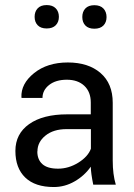

<svg xmlns="http://www.w3.org/2000/svg" viewBox="-20 -731 530 761"><path d="M193.4 10.3Q119.1 10.3 80.1 -27.3Q41 -64.9 41 -132.8Q41 -200.7 95.7 -239.3Q150.4 -277.8 246.1 -277.8H339.8V-324.7Q339.8 -366.7 314.2 -390.9Q288.6 -415 244.9 -415Q201.2 -415 174.8 -394.3Q148.4 -373.5 148.4 -342.8H65.9L64.9 -345.2Q62.5 -398.9 115 -441.2Q167.5 -483.4 248.8 -483.4Q330.1 -483.4 378.4 -441.7Q426.8 -399.9 426.8 -323.7V-94.7Q426.8 -39.6 439 1H349.6Q340.3 -44.4 339.8 -70.3Q314.5 -34.2 275.6 -12Q236.8 10.3 193.4 10.3ZM128.4 -130.9H127.9Q127.9 -98.6 147.9 -80.6Q168 -62.5 210 -62.5Q252 -62.5 290.3 -86.2Q328.6 -109.9 340.3 -141.6V-219.2H243.7Q191.9 -219.2 160.2 -193.6Q128.4 -168 128.4 -130.9ZM389.9 -629.9Q377.4 -617.2 354 -617.2Q330.6 -617.2 318.4 -629.9Q306.2 -642.6 306.2 -663.6Q306.2 -684.6 318.4 -697.5Q330.6 -710.4 354 -710.4Q377.4 -710.4 389.9 -697.3Q402.3 -684.1 402.3 -663.3Q402.3 -642.6 389.9 -629.9ZM200.9 -630.9Q188.5 -618.2 165 -618.2Q141.6 -618.2 129.4 -630.9Q117.2 -643.6 117.2 -664.3Q117.2 -685.1 129.4 -698Q141.6 -710.9 165 -710.9Q188.5 -710.9 200.9 -698Q213.4 -685.1 213.4 -664.3Q213.4 -643.6 200.9 -630.9Z"/></svg>

Font: Yantramanav
Style: Regular
Weight: 400
Version: Version 1.001;PS 1.0;hotconv 1.0.72;makeotf.lib2.5.5900; ttf